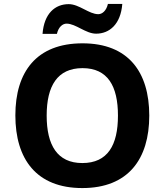

<svg xmlns="http://www.w3.org/2000/svg" viewBox="-20 -945 836 975"><path d="M196 -773H269C277 -808 298 -825 318 -825C365 -825 415 -774 468 -774C536 -774 593 -822 601 -925H528C520 -890 499 -873 479 -873C432 -873 382 -924 329 -924C260 -924 204 -877 196 -773ZM738 -358C738 -580 631 -725 399 -725C165 -725 58 -580 58 -359C58 -137 165 10 398 10C631 10 738 -137 738 -358ZM217 -358C217 -508 271 -599 399 -599C527 -599 579 -508 579 -358C579 -208 527 -117 398 -117C271 -117 217 -208 217 -358Z"/></svg>

Font: Noto Sans Javanese
Style: Bold
Weight: 700
Designer: Monotype Design Team
Foundry: Monotype Imaging Inc.
Version: Version 2.005